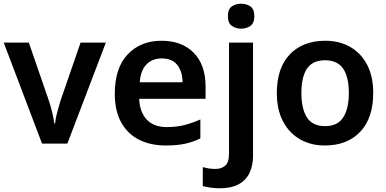

<svg xmlns="http://www.w3.org/2000/svg" viewBox="-20 -772 2074 1032"><path d="M206 0 0 -543H135L243 -230Q253 -200 261 -166Q269 -132 272 -108H276Q278 -133 287 -167Q296 -201 305 -230L413 -543H549L342 0Z M848 -553Q958 -553 1021.5 -488Q1085 -423 1085 -307V-241H728Q731 -169 769 -129Q807 -89 876 -89Q928 -89 970 -99.5Q1012 -110 1057 -130V-28Q1016 -8 973 1Q930 10 870 10Q790 10 728.5 -20.5Q667 -51 632 -113Q597 -175 597 -267Q597 -407 666.5 -480Q736 -553 848 -553ZM849 -458Q799 -458 767.5 -426Q736 -394 731 -330H961Q961 -386 933.5 -422Q906 -458 849 -458Z M1205 -685Q1205 -723 1226 -737.5Q1247 -752 1276 -752Q1305 -752 1326 -737.5Q1347 -723 1347 -685Q1347 -648 1326 -633Q1305 -618 1276 -618Q1247 -618 1226 -633Q1205 -648 1205 -685ZM1161 240Q1136 240 1111.5 236.5Q1087 233 1070 228V126Q1087 131 1103 133.5Q1119 136 1139 136Q1169 136 1190 119Q1211 102 1211 52V-543H1340V66Q1340 116 1322 155.5Q1304 195 1264.5 217.5Q1225 240 1161 240Z M1986 -272Q1986 -137 1916 -63.5Q1846 10 1726 10Q1651 10 1593 -23Q1535 -56 1501.5 -119Q1468 -182 1468 -272Q1468 -407 1538 -480Q1608 -553 1729 -553Q1804 -553 1862 -520Q1920 -487 1953 -424.5Q1986 -362 1986 -272ZM1600 -272Q1600 -187 1630 -140.5Q1660 -94 1728 -94Q1794 -94 1824.5 -140.5Q1855 -187 1855 -272Q1855 -358 1824.5 -403Q1794 -448 1727 -448Q1660 -448 1630 -403Q1600 -358 1600 -272Z"/></svg>

Font: Noto Sans Lisu SemiBold
Style: Regular
Weight: 600
Designer: Monotype Design Team. David Williams.
Foundry: Monotype Imaging Inc.
Version: Version 2.102; ttfautohint (v1.8.4.7-5d5b)